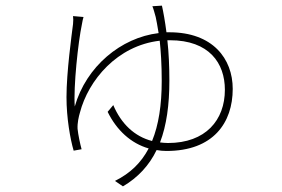

<svg xmlns="http://www.w3.org/2000/svg" viewBox="-20 -592 996 678"><path d="M579.9 -449.9C718.8 -449.9 774.1 -369 774.1 -274.9C774.1 -168 706.3 -87 573.2 -87C563.2 -87 554 -88.1 545.1 -89.1C568.2 -149.1 578.1 -222.3 578.1 -307.2C578.1 -357.2 576 -405.9 571 -449.9ZM567.8 -478C562.9 -516 556.8 -550.1 551.8 -572.1L518.1 -570C522 -561.1 525.9 -545.8 529.8 -532C532 -519.9 536.2 -502.1 540.1 -475.1C407 -459.2 284.1 -356.9 244 -215.9C239 -285.9 256 -443.9 269.2 -506C271.3 -517 272.7 -525.9 274.9 -532L237.9 -535.2C239 -526.3 239 -519.2 237.9 -507.1C233 -468 214.8 -337 214.8 -248.9C214.8 -175.8 228 -100.9 240.1 -60L268.1 -65C263.1 -83.1 256 -116.1 253.9 -137.1C252.8 -158 258.2 -180.8 262.1 -193.9C291.9 -308.9 394.2 -431.1 544 -448.2C547.9 -412.3 551.1 -365.1 551.1 -306.1C551.1 -221.2 540.1 -150.2 517 -94.1C454.9 -110.1 408 -154.8 380 -220.9L360.1 -197.1C392 -132.1 442.1 -85.9 505 -67.8C478 -16.7 440 19.9 386 46.9L414.1 66.1C467 35.2 507.1 -8.2 533 -62.1C545.1 -60 555.8 -58.9 567.8 -58.9C733.7 -58.9 801.8 -159.1 801.8 -278.1C801.8 -384.9 731.2 -478 578.1 -478Z"/></svg>

Font: Karasuma Gothic
Style: Thin
Weight: 200
Designer: Rasmus Andersson / Ryoko Ishizuka
Foundry: rsms
Version: Version 1.00